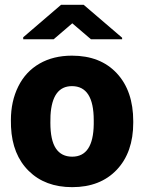

<svg xmlns="http://www.w3.org/2000/svg" viewBox="-20 -770 602 800"><path d="M25.4 -269Q25.4 -348.1 56.2 -409.9Q86.9 -471.7 144.5 -504.9Q202.1 -538.1 279.8 -538.1Q398.4 -538.1 466.8 -464.6Q535.2 -391.1 535.2 -264.6V-258.8Q535.2 -135.3 466.6 -62.7Q397.9 9.8 280.8 9.8Q168 9.8 99.6 -57.9Q31.2 -125.5 25.9 -241.2ZM189.9 -258.8Q189.9 -185.5 212.9 -151.4Q235.8 -117.2 280.8 -117.2Q368.7 -117.2 370.6 -252.4V-269Q370.6 -411.1 279.8 -411.1Q197.3 -411.1 190.4 -288.6ZM488.8 -612.8V-606.4H358.9L281.2 -672.9L203.6 -606.4H76.7V-614.7L234.4 -750H328.6Z"/></svg>

Font: Roboto Black
Style: Regular
Weight: 900
Designer: Google
Version: Version 2.134; 2016